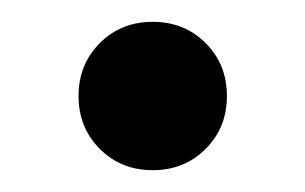

<svg xmlns="http://www.w3.org/2000/svg" viewBox="-20 -377 280 176"><path d="M52 -289Q52 -318 71.5 -337.5Q91 -357 120 -357Q149 -357 168.5 -337.5Q188 -318 188 -289Q188 -260 168.5 -240.5Q149 -221 120 -221Q91 -221 71.5 -240.5Q52 -260 52 -289Z"/></svg>

Font: NT Somic Medium
Style: Regular
Weight: 500
Designer: Ravid Balaliev — lead type designer, mastering
Michael Voronin — secret advisor, marketing
Ivan Kovalenko — best boy
Foundry: NT Type
Version: Version 0.7